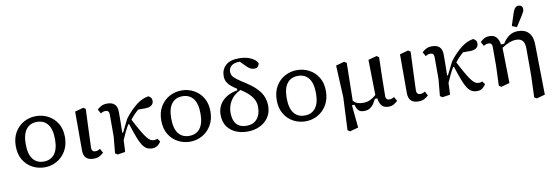

<svg xmlns="http://www.w3.org/2000/svg" viewBox="-65 -1275 5690 1965"><g transform="rotate(-10 2780.0 -292.0)"><path d="M304 12Q236 12 177.5 -19Q119 -50 83.5 -109Q48 -168 48 -252Q48 -336 83.5 -396Q119 -456 177.5 -488Q236 -520 304 -520Q372 -520 430.5 -489Q489 -458 524.5 -399.5Q560 -341 560 -258Q560 -175 524.5 -114.5Q489 -54 430.5 -21Q372 12 304 12ZM304 -48Q376 -48 416 -99Q456 -150 456 -252Q456 -357 416 -408.5Q376 -460 304 -460Q232 -460 192 -409Q152 -358 152 -256Q152 -151 192 -99.5Q232 -48 304 -48Z M812 12Q708 12 708 -92V-496L796 -520L820 -504Q817 -432 814 -363.5Q811 -295 809 -239Q807 -183 805.5 -146Q804 -109 804 -100Q804 -82 813.5 -71Q823 -60 842 -60Q859 -60 871 -65Q883 -70 892 -76L916 -32Q901 -17 876 -2.5Q851 12 812 12Z M1060 12 1036 -4 1052 -176V-408Q1052 -426 1043 -437Q1034 -448 1014 -448Q998 -448 985.5 -443Q973 -438 964 -432L940 -476Q955 -491 980 -505.5Q1005 -520 1044 -520Q1148 -520 1148 -416Q1148 -364 1147.5 -308Q1147 -252 1145 -199H1154L1220 -331Q1252 -375 1286.5 -409Q1321 -443 1348 -464Q1375 -485 1405.5 -499.5Q1436 -514 1472 -520Q1486 -514 1497 -501.5Q1508 -489 1508 -468Q1508 -438 1485 -421Q1462 -404 1420 -404H1347Q1300 -364 1261 -314Q1303 -233 1332 -184Q1361 -135 1381.5 -110Q1402 -85 1418 -76.5Q1434 -68 1452 -68Q1464 -68 1473 -70.5Q1482 -73 1488 -76L1512 -44Q1500 -23 1478 -5.5Q1456 12 1420 12Q1388 12 1364 -1.5Q1340 -15 1319.5 -46.5Q1299 -78 1278 -133.5Q1257 -189 1230 -273H1221Q1202 -242 1182 -201Q1162 -160 1146 -121Q1145 -86 1143.5 -53.5Q1142 -21 1140 0Z M1816 12Q1748 12 1689.5 -19Q1631 -50 1595.5 -109Q1560 -168 1560 -252Q1560 -336 1595.5 -396Q1631 -456 1689.5 -488Q1748 -520 1816 -520Q1884 -520 1942.5 -489Q2001 -458 2036.5 -399.5Q2072 -341 2072 -258Q2072 -175 2036.5 -114.5Q2001 -54 1942.5 -21Q1884 12 1816 12ZM1816 -48Q1888 -48 1928 -99Q1968 -150 1968 -252Q1968 -357 1928 -408.5Q1888 -460 1816 -460Q1744 -460 1704 -409Q1664 -358 1664 -256Q1664 -151 1704 -99.5Q1744 -48 1816 -48Z M2272 -208Q2272 -130 2307.5 -89Q2343 -48 2412 -48Q2481 -48 2520.5 -93Q2560 -138 2560 -216Q2560 -265 2538 -302.5Q2516 -340 2482 -369Q2448 -398 2412 -420Q2340 -386 2306 -329.5Q2272 -273 2272 -208ZM2412 12Q2342 12 2287 -13Q2232 -38 2200 -86Q2168 -134 2168 -204Q2168 -290 2225 -348Q2282 -406 2380 -422V-439Q2350 -458 2324.5 -478.5Q2299 -499 2283.5 -526Q2268 -553 2268 -590Q2268 -656 2313.5 -699Q2359 -742 2452 -742Q2524 -742 2575 -718Q2626 -694 2644 -658Q2641 -637 2628.5 -623.5Q2616 -610 2592 -610Q2568 -610 2550.5 -619.5Q2533 -629 2512 -650L2456 -706H2452Q2395 -706 2367.5 -682Q2340 -658 2340 -622Q2340 -598 2351 -579.5Q2362 -561 2393 -537.5Q2424 -514 2484 -476Q2574 -419 2619 -356Q2664 -293 2664 -212Q2664 -142 2630 -92Q2596 -42 2539 -15Q2482 12 2412 12Z M3016 12Q2948 12 2889.5 -19Q2831 -50 2795.5 -109Q2760 -168 2760 -252Q2760 -336 2795.5 -396Q2831 -456 2889.5 -488Q2948 -520 3016 -520Q3084 -520 3142.5 -489Q3201 -458 3236.5 -399.5Q3272 -341 3272 -258Q3272 -175 3236.5 -114.5Q3201 -54 3142.5 -21Q3084 12 3016 12ZM3016 -48Q3088 -48 3128 -99Q3168 -150 3168 -252Q3168 -357 3128 -408.5Q3088 -460 3016 -460Q2944 -460 2904 -409Q2864 -358 2864 -256Q2864 -151 2904 -99.5Q2944 -48 3016 -48Z M3876 12Q3830 12 3807 -15Q3784 -42 3777 -92H3752Q3740 -68 3724.5 -44Q3709 -20 3684.5 -4Q3660 12 3620 12Q3578 12 3560 -13Q3542 -38 3536 -68H3509L3532 168L3444 192L3420 176L3436 -164L3420 -496L3508 -520L3532 -504Q3530 -406 3528.5 -308Q3527 -210 3525 -112Q3544 -90 3568 -81Q3592 -72 3628 -72Q3669 -72 3703.5 -89Q3738 -106 3763 -130L3756 -496L3844 -520L3868 -504Q3866 -403 3863 -302Q3860 -201 3860 -100Q3860 -82 3869.5 -71Q3879 -60 3898 -60Q3915 -60 3927 -65Q3939 -70 3948 -76L3972 -32Q3954 -14 3931.5 -1Q3909 12 3876 12Z M4188 12Q4084 12 4084 -92V-496L4172 -520L4196 -504Q4193 -432 4190 -363.5Q4187 -295 4185 -239Q4183 -183 4181.5 -146Q4180 -109 4180 -100Q4180 -82 4189.5 -71Q4199 -60 4218 -60Q4235 -60 4247 -65Q4259 -70 4268 -76L4292 -32Q4277 -17 4252 -2.5Q4227 12 4188 12Z M4436 12 4412 -4 4428 -176V-408Q4428 -426 4419 -437Q4410 -448 4390 -448Q4374 -448 4361.5 -443Q4349 -438 4340 -432L4316 -476Q4331 -491 4356 -505.5Q4381 -520 4420 -520Q4524 -520 4524 -416Q4524 -364 4523.5 -308Q4523 -252 4521 -199H4530L4596 -331Q4628 -375 4662.5 -409Q4697 -443 4724 -464Q4751 -485 4781.5 -499.5Q4812 -514 4848 -520Q4862 -514 4873 -501.5Q4884 -489 4884 -468Q4884 -438 4861 -421Q4838 -404 4796 -404H4723Q4676 -364 4637 -314Q4679 -233 4708 -184Q4737 -135 4757.5 -110Q4778 -85 4794 -76.5Q4810 -68 4828 -68Q4840 -68 4849 -70.5Q4858 -73 4864 -76L4888 -44Q4876 -23 4854 -5.5Q4832 12 4796 12Q4764 12 4740 -1.5Q4716 -15 4695.5 -46.5Q4675 -78 4654 -133.5Q4633 -189 4606 -273H4597Q4578 -242 4558 -201Q4538 -160 4522 -121Q4521 -86 4519.5 -53.5Q4518 -21 4516 0Z M5024 -4 5032 -212V-408Q5032 -426 5023 -437Q5014 -448 4994 -448Q4978 -448 4965.5 -443Q4953 -438 4944 -432L4920 -476Q4938 -494 4960.5 -507Q4983 -520 5016 -520Q5063 -520 5087.5 -493Q5112 -466 5119 -416H5152Q5176 -458 5215.5 -489Q5255 -520 5312 -520Q5387 -520 5425.5 -476.5Q5464 -433 5464 -352L5472 168L5384 192L5360 176L5368 -44V-328Q5368 -385 5346.5 -410.5Q5325 -436 5280 -436Q5245 -436 5206 -420.5Q5167 -405 5129 -379L5136 -12L5048 12ZM5261 -582 5304 -714Q5325 -776 5362 -776Q5382 -776 5394 -765Q5406 -754 5406 -734Q5406 -718 5399.5 -704.5Q5393 -691 5382 -674L5311 -562Z"/></g></svg>

Font: Source Serif 4 Caption
Style: Regular
Weight: 400
Designer: Frank Grießhammer
Foundry: Adobe Systems Incorporated
Version: Version 4.004;hotconv 1.0.117;makeotfexe 2.5.65602